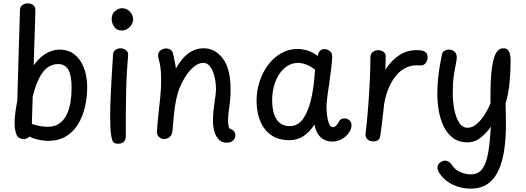

<svg xmlns="http://www.w3.org/2000/svg" viewBox="-20 -835 3134 1145"><path d="M99 -773Q99 -794 113 -804.5Q127 -815 144 -815Q164 -815 178 -804.5Q192 -794 191 -773Q190 -720 188 -667.5Q186 -615 184.5 -560.5Q183 -506 181 -445Q204 -478 229.5 -498.5Q255 -519 281.5 -529Q308 -539 335 -539Q388 -539 424.5 -510Q461 -481 480.5 -430.5Q500 -380 500 -315Q500 -254 486.5 -196.5Q473 -139 445 -93.5Q417 -48 372.5 -21.5Q328 5 266 5Q251 5 228.5 1.5Q206 -2 186 -8Q166 -14 156 -21Q149 -14 141 -10Q133 -6 122 -6Q88 -6 77.5 -34.5Q67 -63 67 -99Q67 -130 72 -167Q77 -204 83 -233Q85 -303 87 -371.5Q89 -440 91 -507.5Q93 -575 95 -641.5Q97 -708 99 -773ZM170 -96Q184 -91 200.5 -87Q217 -83 233.5 -81Q250 -79 265 -79Q307 -79 334.5 -99Q362 -119 378 -152Q394 -185 400.5 -226.5Q407 -268 407 -311Q407 -382 388.5 -417.5Q370 -453 326 -453Q290 -453 261.5 -431Q233 -409 212 -366Q191 -323 175 -259Z M654 -507Q654 -527 668 -537Q682 -547 698 -547Q710 -547 720.5 -542.5Q731 -538 738 -529Q745 -520 744 -506Q740 -458 737 -408Q734 -358 732.5 -300.5Q731 -243 730.5 -174Q730 -105 730 -19Q730 -3 719.5 9.5Q709 22 686 22Q662 22 655 12Q648 2 644 -22Q640 -43 638.5 -73.5Q637 -104 637 -139Q637 -192 639.5 -249.5Q642 -307 645 -359.5Q648 -412 650.5 -451.5Q653 -491 654 -507ZM646 -721Q646 -753 666.5 -769.5Q687 -786 707 -786Q736 -786 755 -765Q774 -744 774 -718Q774 -705 765.5 -690Q757 -675 741.5 -664Q726 -653 705 -653Q677 -653 661.5 -674.5Q646 -696 646 -721Z M923 -505Q923 -524 938 -535Q953 -546 970 -546Q984 -546 996 -539Q1008 -532 1012 -515Q1017 -493 1022 -468.5Q1027 -444 1029 -426Q1061 -485 1102.5 -516Q1144 -547 1195 -547Q1263 -547 1309 -486Q1355 -425 1355 -302Q1355 -248 1348 -203Q1341 -158 1340 -120Q1340 -104 1342 -90.5Q1344 -77 1348 -69Q1368 -62 1376 -51.5Q1384 -41 1384 -28Q1384 -17 1378 -7Q1372 3 1361 9.5Q1350 16 1334 16Q1302 16 1283.5 -4Q1265 -24 1257.5 -54Q1250 -84 1250 -115Q1250 -142 1252.5 -169Q1255 -196 1259 -221.5Q1263 -247 1265.5 -269Q1268 -291 1268 -307Q1268 -329 1264 -355Q1260 -381 1251 -405Q1242 -429 1227.5 -444.5Q1213 -460 1192 -460Q1167 -460 1141.5 -441Q1116 -422 1093 -389Q1070 -356 1052 -313Q1039 -282 1031 -243Q1023 -204 1018 -158.5Q1013 -113 1009 -60Q1008 -41 1001 -29Q994 -17 983.5 -12Q973 -7 960 -6Q942 -5 928.5 -18Q915 -31 916 -49Q919 -103 925 -155Q931 -207 936 -258Q941 -309 941 -359Q941 -408 936.5 -435.5Q932 -463 927.5 -478Q923 -493 923 -505Z M1510 -234Q1510 -293 1528 -348.5Q1546 -404 1579 -448Q1612 -492 1656.5 -517.5Q1701 -543 1754 -543Q1784 -543 1814.5 -533.5Q1845 -524 1874 -501Q1879 -523 1888.5 -532.5Q1898 -542 1914 -542Q1934 -542 1948 -529.5Q1962 -517 1961 -494Q1960 -463 1954 -417.5Q1948 -372 1942 -327Q1940 -313 1936 -287.5Q1932 -262 1929.5 -237Q1927 -212 1927 -197Q1927 -178 1930 -149.5Q1933 -121 1941.5 -99Q1950 -77 1964 -77Q1975 -77 1984 -85Q1993 -93 2001 -109Q2006 -120 2015.5 -124.5Q2025 -129 2035 -129Q2046 -129 2056 -123.5Q2066 -118 2071.5 -108.5Q2077 -99 2076 -85Q2076 -66 2061 -44Q2046 -22 2020 -6.5Q1994 9 1961 9Q1933 9 1911 -3Q1889 -15 1875 -37.5Q1861 -60 1856 -92Q1826 -48 1790 -23.5Q1754 1 1704 1Q1640 1 1597 -29.5Q1554 -60 1532 -113Q1510 -166 1510 -234ZM1603 -238Q1603 -189 1614.5 -154.5Q1626 -120 1649 -101.5Q1672 -83 1707 -83Q1735 -83 1755 -95.5Q1775 -108 1790 -130Q1805 -152 1816 -181Q1826 -206 1833.5 -236Q1841 -266 1846 -298.5Q1851 -331 1854 -362Q1857 -393 1859 -419Q1835 -439 1807.5 -449.5Q1780 -460 1758 -460Q1722 -460 1693.5 -441.5Q1665 -423 1644.5 -391.5Q1624 -360 1613.5 -320.5Q1603 -281 1603 -238Z M2189 -494Q2190 -516 2204.5 -526Q2219 -536 2235 -536Q2247 -536 2257.5 -531.5Q2268 -527 2274.5 -518Q2281 -509 2280 -494L2278 -419Q2312 -473 2359 -504.5Q2406 -536 2466 -536Q2481 -536 2495.5 -533.5Q2510 -531 2520 -521.5Q2530 -512 2530 -491Q2530 -480 2525 -469Q2520 -458 2510 -451Q2500 -444 2484 -445Q2440 -449 2404.5 -433Q2369 -417 2342.5 -385Q2316 -353 2298 -310Q2280 -267 2271 -216Q2268 -186 2265 -161Q2262 -136 2259.5 -114Q2257 -92 2254 -69.5Q2251 -47 2247 -22Q2245 -8 2235 0Q2225 8 2207 8Q2184 8 2171 -4.5Q2158 -17 2160 -36Q2171 -132 2177 -215Q2183 -298 2186 -368.5Q2189 -439 2189 -494Z M2615 -508Q2618 -525 2630 -532Q2642 -539 2659 -539Q2668 -539 2676 -536Q2684 -533 2690.5 -527Q2697 -521 2700.5 -512.5Q2704 -504 2704 -493Q2704 -478 2698 -451Q2692 -424 2686 -382.5Q2680 -341 2680 -280Q2680 -228 2689.5 -180.5Q2699 -133 2718.5 -103Q2738 -73 2768 -73Q2797 -73 2823 -95.5Q2849 -118 2870.5 -152Q2892 -186 2905 -218V-263Q2905 -310 2907 -354.5Q2909 -399 2914.5 -437Q2920 -475 2930 -501Q2938 -523 2951 -535Q2964 -547 2982 -547Q2999 -547 3008.5 -537.5Q3018 -528 3021.5 -511Q3025 -494 3025 -471Q3025 -410 3019 -344.5Q3013 -279 2995 -217Q2996 -196 2996 -174Q2996 -152 2996.5 -130Q2997 -108 2997 -86Q2997 -15 2988 52Q2979 119 2956.5 173Q2934 227 2892.5 258.5Q2851 290 2786 290Q2727 290 2675 263.5Q2623 237 2595 188Q2592 181 2590.5 175.5Q2589 170 2589 165Q2589 152 2595.5 143Q2602 134 2612.5 128.5Q2623 123 2633 123Q2647 123 2657 130Q2667 137 2677 151Q2695 179 2727 192Q2759 205 2787 205Q2831 205 2855 174Q2879 143 2890.5 80Q2902 17 2907 -80Q2883 -43 2847 -14.5Q2811 14 2767 14Q2717 14 2682.5 -11.5Q2648 -37 2627 -79.5Q2606 -122 2597 -173Q2588 -224 2588 -275Q2588 -314 2591.5 -354.5Q2595 -395 2601.5 -434.5Q2608 -474 2615 -508Z"/></svg>

Font: Playpen Sans Hebrew
Style: Regular
Weight: 400
Designer: Tom Grace, Laura Meseguer, Veronika Burian, José Scaglione
Foundry: TypeTogether
Version: Version 2.000